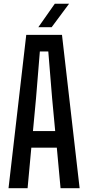

<svg xmlns="http://www.w3.org/2000/svg" viewBox="-20 -982 460 1002"><path d="M24.5 0 117 -800H303.5L395.5 0H296L276.5 -211.5H143.5L124 0ZM152 -298H268L252 -469L232 -713.5H188L168 -469ZM180 -840 266 -962.5H340.5L249.5 -840Z"/></svg>

Font: Big Shoulders Text Thin SemiBold
Style: Regular
Weight: 600
Version: Version 2.002